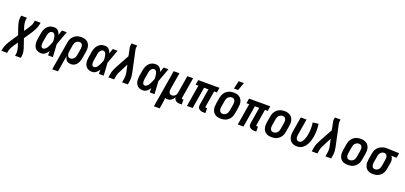

<svg xmlns="http://www.w3.org/2000/svg" viewBox="3 -2045 7484 3549"><g transform="rotate(20 3745.0 -271.0)"><path d="M-33 215 -27 178Q-22 152 -12.5 126.5Q-3 101 9.5 76Q22 51 36 27Q50 3 66 -21L159 -159L112 -296Q104 -318 97.5 -340.5Q91 -363 86.5 -386.5Q82 -410 80.5 -434Q79 -458 83 -483L89 -520H202L196 -483Q192 -463 193.5 -442.5Q195 -422 198 -402.5Q201 -383 206 -364Q211 -345 217 -327L236 -273L280 -338Q291 -355 302.5 -372.5Q314 -390 323.5 -408Q333 -426 341 -445Q349 -464 352 -483L358 -520H471L465 -483Q460 -457 450.5 -431.5Q441 -406 428.5 -381Q416 -356 402 -332Q388 -308 372 -284L279 -146L326 -9Q334 13 340.5 35.5Q347 58 351.5 81.5Q356 105 357.5 129Q359 153 355 178L349 215H236L242 178Q246 158 244.5 137.5Q243 117 240 97.5Q237 78 232 59Q227 40 221 22L202 -32L158 33Q146 50 135 67.5Q124 85 114.5 103Q105 121 97 140Q89 159 86 178L80 215Z M675 8Q647 8 620.5 1Q594 -6 573.5 -22Q553 -38 540.5 -61.5Q528 -85 522.5 -111.5Q517 -138 518 -166Q519 -194 523 -222L543 -342Q547 -366 554.5 -389Q562 -412 574 -434Q586 -456 604 -474.5Q622 -493 643.5 -505.5Q665 -518 689 -523Q713 -528 737 -528Q760 -528 781 -519.5Q802 -511 817 -496Q832 -481 842 -461.5Q852 -442 858 -421Q867 -446 875 -470.5Q883 -495 891 -520H985Q960 -452 936 -384.5Q912 -317 886 -250Q891 -187 894 -124.5Q897 -62 901 0H807Q807 -21 807 -42.5Q807 -64 808 -85Q796 -67 782.5 -50.5Q769 -34 752 -20.5Q735 -7 715 0.5Q695 8 675 8ZM675 -88Q694 -88 711 -99.5Q728 -111 740 -127Q752 -143 761.5 -160.5Q771 -178 779 -195.5Q787 -213 794.5 -231Q802 -249 808 -267Q808 -284 806.5 -300.5Q805 -317 803 -333.5Q801 -350 797 -366Q793 -382 786.5 -396.5Q780 -411 767 -421.5Q754 -432 737 -432Q725 -432 713.5 -427.5Q702 -423 693 -414.5Q684 -406 677 -395Q670 -384 665.5 -373Q661 -362 658.5 -350Q656 -338 654 -327L634 -207Q632 -194 630.5 -182Q629 -170 629.5 -157.5Q630 -145 631.5 -133.5Q633 -122 638 -111.5Q643 -101 653 -94.5Q663 -88 675 -88Z M967 215 1059 -342Q1063 -367 1071.5 -391.5Q1080 -416 1094 -438Q1108 -460 1128.5 -478Q1149 -496 1172.5 -507.5Q1196 -519 1221 -523.5Q1246 -528 1271 -528Q1300 -528 1328.5 -522Q1357 -516 1380 -501Q1403 -486 1418.5 -463Q1434 -440 1441 -413Q1448 -386 1447.5 -356.5Q1447 -327 1442 -298L1422 -178Q1419 -156 1413 -134.5Q1407 -113 1398 -92.5Q1389 -72 1375 -53Q1361 -34 1343 -20Q1325 -6 1302.5 1Q1280 8 1259 8Q1234 8 1211 0.5Q1188 -7 1171.5 -23Q1155 -39 1145.5 -61Q1136 -83 1133 -106L1080 215ZM1210 -88Q1229 -88 1248.5 -96.5Q1268 -105 1281.5 -120.5Q1295 -136 1302 -155Q1309 -174 1312 -193L1332 -313Q1334 -327 1335 -340.5Q1336 -354 1335 -367Q1334 -380 1329.5 -392Q1325 -404 1317 -413.5Q1309 -423 1296.5 -427.5Q1284 -432 1271 -432Q1252 -432 1232.5 -423.5Q1213 -415 1199.5 -399.5Q1186 -384 1179.5 -365Q1173 -346 1170 -327L1152 -220Q1150 -206 1148.5 -191.5Q1147 -177 1147.5 -163Q1148 -149 1152 -135.5Q1156 -122 1163.5 -111Q1171 -100 1183.5 -94Q1196 -88 1210 -88Z M1675 8Q1647 8 1620.5 1Q1594 -6 1573.5 -22Q1553 -38 1540.5 -61.5Q1528 -85 1522.5 -111.5Q1517 -138 1518 -166Q1519 -194 1523 -222L1543 -342Q1547 -366 1554.5 -389Q1562 -412 1574 -434Q1586 -456 1604 -474.5Q1622 -493 1643.5 -505.5Q1665 -518 1689 -523Q1713 -528 1737 -528Q1760 -528 1781 -519.5Q1802 -511 1817 -496Q1832 -481 1842 -461.5Q1852 -442 1858 -421Q1867 -446 1875 -470.5Q1883 -495 1891 -520H1985Q1960 -452 1936 -384.5Q1912 -317 1886 -250Q1891 -187 1894 -124.5Q1897 -62 1901 0H1807Q1807 -21 1807 -42.5Q1807 -64 1808 -85Q1796 -67 1782.5 -50.5Q1769 -34 1752 -20.5Q1735 -7 1715 0.5Q1695 8 1675 8ZM1675 -88Q1694 -88 1711 -99.5Q1728 -111 1740 -127Q1752 -143 1761.5 -160.5Q1771 -178 1779 -195.5Q1787 -213 1794.5 -231Q1802 -249 1808 -267Q1808 -284 1806.5 -300.5Q1805 -317 1803 -333.5Q1801 -350 1797 -366Q1793 -382 1786.5 -396.5Q1780 -411 1767 -421.5Q1754 -432 1737 -432Q1725 -432 1713.5 -427.5Q1702 -423 1693 -414.5Q1684 -406 1677 -395Q1670 -384 1665.5 -373Q1661 -362 1658.5 -350Q1656 -338 1654 -327L1634 -207Q1632 -194 1630.5 -182Q1629 -170 1629.5 -157.5Q1630 -145 1631.5 -133.5Q1633 -122 1638 -111.5Q1643 -101 1653 -94.5Q1663 -88 1675 -88Z M1994 0 2006 -74Q2012 -113 2027.5 -151.5Q2043 -190 2063 -227L2209 -494L2181 -629Q2181 -630 2180.5 -631Q2180 -632 2180 -633Q2175 -644 2174.5 -656Q2174 -668 2174.5 -680Q2175 -692 2176.5 -704Q2178 -716 2180 -728L2181 -735H2293L2292 -728Q2289 -708 2287.5 -688Q2286 -668 2290 -649L2380 -227Q2388 -190 2391 -151.5Q2394 -113 2388 -74L2376 0H2263L2275 -74Q2281 -108 2280 -141.5Q2279 -175 2272 -207L2243 -341L2162 -182Q2162 -180 2160.5 -178.5Q2159 -177 2159 -175H2158Q2157 -173 2156 -171.5Q2155 -170 2155 -168L2153 -167Q2142 -145 2132 -121.5Q2122 -98 2118 -74L2106 0Z M2675 8Q2647 8 2620.5 1Q2594 -6 2573.5 -22Q2553 -38 2540.5 -61.5Q2528 -85 2522.5 -111.5Q2517 -138 2518 -166Q2519 -194 2523 -222L2543 -342Q2547 -366 2554.5 -389Q2562 -412 2574 -434Q2586 -456 2604 -474.5Q2622 -493 2643.5 -505.5Q2665 -518 2689 -523Q2713 -528 2737 -528Q2760 -528 2781 -519.5Q2802 -511 2817 -496Q2832 -481 2842 -461.5Q2852 -442 2858 -421Q2867 -446 2875 -470.5Q2883 -495 2891 -520H2985Q2960 -452 2936 -384.5Q2912 -317 2886 -250Q2891 -187 2894 -124.5Q2897 -62 2901 0H2807Q2807 -21 2807 -42.5Q2807 -64 2808 -85Q2796 -67 2782.5 -50.5Q2769 -34 2752 -20.5Q2735 -7 2715 0.5Q2695 8 2675 8ZM2675 -88Q2694 -88 2711 -99.5Q2728 -111 2740 -127Q2752 -143 2761.5 -160.5Q2771 -178 2779 -195.5Q2787 -213 2794.5 -231Q2802 -249 2808 -267Q2808 -284 2806.5 -300.5Q2805 -317 2803 -333.5Q2801 -350 2797 -366Q2793 -382 2786.5 -396.5Q2780 -411 2767 -421.5Q2754 -432 2737 -432Q2725 -432 2713.5 -427.5Q2702 -423 2693 -414.5Q2684 -406 2677 -395Q2670 -384 2665.5 -373Q2661 -362 2658.5 -350Q2656 -338 2654 -327L2634 -207Q2632 -194 2630.5 -182Q2629 -170 2629.5 -157.5Q2630 -145 2631.5 -133.5Q2633 -122 2638 -111.5Q2643 -101 2653 -94.5Q2663 -88 2675 -88Z M2967 215 3089 -520H3202L3150 -207Q3148 -194 3146.5 -180.5Q3145 -167 3146 -154Q3147 -141 3151 -129Q3155 -117 3162.5 -107.5Q3170 -98 3181.5 -93Q3193 -88 3206 -88Q3224 -88 3241.5 -94.5Q3259 -101 3272 -114.5Q3285 -128 3292 -145Q3299 -162 3302 -180L3358 -520H3471L3403 -108Q3402 -104 3402.5 -100Q3403 -96 3405.5 -93Q3408 -90 3411.5 -89Q3415 -88 3419 -88H3439V8H3403Q3382 8 3361.5 4Q3341 0 3324.5 -11.5Q3308 -23 3297.5 -41Q3287 -59 3287 -80Q3278 -62 3265 -45.5Q3252 -29 3234.5 -16.5Q3217 -4 3197 2Q3177 8 3158 8Q3145 8 3133 6Q3121 4 3110 0Q3108 27 3105 54Q3102 81 3098 107L3080 215Z M3904 8H3868Q3851 8 3835 5.5Q3819 3 3804.5 -3Q3790 -9 3778.5 -19.5Q3767 -30 3760 -44.5Q3753 -59 3752.5 -75.5Q3752 -92 3755 -108L3807 -424H3721L3651 0H3539L3609 -424H3555L3571 -520H3989L3973 -424H3919L3867 -108Q3866 -104 3867 -100Q3868 -96 3870.5 -93Q3873 -90 3876.5 -89Q3880 -88 3884 -88H3904Z M4206 8Q4176 8 4147.5 2Q4119 -4 4095.5 -19Q4072 -34 4056.5 -56.5Q4041 -79 4033.5 -106.5Q4026 -134 4026.5 -163.5Q4027 -193 4031 -222L4051 -342Q4055 -367 4064 -392Q4073 -417 4087.5 -439Q4102 -461 4123 -479Q4144 -497 4168 -508Q4192 -519 4217 -523.5Q4242 -528 4267 -528Q4297 -528 4325.5 -522Q4354 -516 4377.5 -501Q4401 -486 4417 -463.5Q4433 -441 4440.5 -413.5Q4448 -386 4447.5 -356.5Q4447 -327 4442 -298L4422 -178Q4418 -153 4409.5 -128Q4401 -103 4386 -81Q4371 -59 4350.5 -41Q4330 -23 4306 -12Q4282 -1 4256.5 3.5Q4231 8 4206 8ZM4206 -88Q4225 -88 4245 -96Q4265 -104 4279.5 -119.5Q4294 -135 4301.5 -154.5Q4309 -174 4312 -193L4332 -313Q4334 -327 4335 -340.5Q4336 -354 4334.5 -367.5Q4333 -381 4328.5 -393Q4324 -405 4315 -414Q4306 -423 4293.5 -427.5Q4281 -432 4267 -432Q4248 -432 4228.5 -424Q4209 -416 4194 -400.5Q4179 -385 4172 -365.5Q4165 -346 4162 -327L4142 -207Q4140 -193 4138.5 -179.5Q4137 -166 4139 -152.5Q4141 -139 4145.5 -127Q4150 -115 4159 -106Q4168 -97 4180 -92.5Q4192 -88 4206 -88ZM4244 -600 4282 -757H4384L4327 -600Z M4904 8H4868Q4851 8 4835 5.5Q4819 3 4804.5 -3Q4790 -9 4778.5 -19.5Q4767 -30 4760 -44.5Q4753 -59 4752.5 -75.5Q4752 -92 4755 -108L4807 -424H4721L4651 0H4539L4609 -424H4555L4571 -520H4989L4973 -424H4919L4867 -108Q4866 -104 4867 -100Q4868 -96 4870.5 -93Q4873 -90 4876.5 -89Q4880 -88 4884 -88H4904Z M5206 8Q5176 8 5147.5 2Q5119 -4 5095.5 -19Q5072 -34 5056.5 -56.5Q5041 -79 5033.5 -106.5Q5026 -134 5026.5 -163.5Q5027 -193 5031 -222L5051 -342Q5055 -367 5064 -392Q5073 -417 5087.5 -439Q5102 -461 5123 -479Q5144 -497 5168 -508Q5192 -519 5217 -523.5Q5242 -528 5267 -528Q5297 -528 5325.5 -522Q5354 -516 5377.5 -501Q5401 -486 5417 -463.5Q5433 -441 5440.5 -413.5Q5448 -386 5447.5 -356.5Q5447 -327 5442 -298L5422 -178Q5418 -153 5409.5 -128Q5401 -103 5386 -81Q5371 -59 5350.5 -41Q5330 -23 5306 -12Q5282 -1 5256.5 3.5Q5231 8 5206 8ZM5206 -88Q5225 -88 5245 -96Q5265 -104 5279.5 -119.5Q5294 -135 5301.5 -154.5Q5309 -174 5312 -193L5332 -313Q5334 -327 5335 -340.5Q5336 -354 5334.5 -367.5Q5333 -381 5328.5 -393Q5324 -405 5315 -414Q5306 -423 5293.5 -427.5Q5281 -432 5267 -432Q5248 -432 5228.5 -424Q5209 -416 5194 -400.5Q5179 -385 5172 -365.5Q5165 -346 5162 -327L5142 -207Q5140 -193 5138.5 -179.5Q5137 -166 5139 -152.5Q5141 -139 5145.5 -127Q5150 -115 5159 -106Q5168 -97 5180 -92.5Q5192 -88 5206 -88Z M5710 8Q5680 8 5652 2Q5624 -4 5601 -19Q5578 -34 5563 -57Q5548 -80 5541 -107Q5534 -134 5534.5 -163.5Q5535 -193 5539 -222L5589 -520H5702L5650 -207Q5648 -193 5646.5 -179.5Q5645 -166 5646.5 -153.5Q5648 -141 5652 -128.5Q5656 -116 5664 -106.5Q5672 -97 5684 -92.5Q5696 -88 5710 -88Q5724 -88 5738.5 -95.5Q5753 -103 5763 -115Q5773 -127 5780.5 -140.5Q5788 -154 5794.5 -168Q5801 -182 5805.5 -196Q5810 -210 5814 -224.5Q5818 -239 5821 -253Q5824 -267 5826 -282Q5836 -339 5836 -396Q5836 -453 5828 -508L5938 -522Q5947 -460 5947.5 -396Q5948 -332 5937 -268Q5932 -237 5923.5 -206.5Q5915 -176 5902.5 -146Q5890 -116 5872 -88Q5854 -60 5828.5 -37.5Q5803 -15 5771.5 -3.5Q5740 8 5710 8Z M5994 0 6006 -74Q6012 -113 6027.5 -151.5Q6043 -190 6063 -227L6209 -494L6181 -629Q6181 -630 6180.5 -631Q6180 -632 6180 -633Q6175 -644 6174.5 -656Q6174 -668 6174.5 -680Q6175 -692 6176.5 -704Q6178 -716 6180 -728L6181 -735H6293L6292 -728Q6289 -708 6287.5 -688Q6286 -668 6290 -649L6380 -227Q6388 -190 6391 -151.5Q6394 -113 6388 -74L6376 0H6263L6275 -74Q6281 -108 6280 -141.5Q6279 -175 6272 -207L6243 -341L6162 -182Q6162 -180 6160.5 -178.5Q6159 -177 6159 -175H6158Q6157 -173 6156 -171.5Q6155 -170 6155 -168L6153 -167Q6142 -145 6132 -121.5Q6122 -98 6118 -74L6106 0Z M6706 8Q6676 8 6647.5 2Q6619 -4 6595.5 -19Q6572 -34 6556.5 -56.5Q6541 -79 6533.5 -106.5Q6526 -134 6526.5 -163.5Q6527 -193 6531 -222L6551 -342Q6555 -367 6564 -392Q6573 -417 6587.5 -439Q6602 -461 6623 -479Q6644 -497 6668 -508Q6692 -519 6717 -523.5Q6742 -528 6767 -528Q6797 -528 6825.5 -522Q6854 -516 6877.5 -501Q6901 -486 6917 -463.5Q6933 -441 6940.5 -413.5Q6948 -386 6947.5 -356.5Q6947 -327 6942 -298L6922 -178Q6918 -153 6909.5 -128Q6901 -103 6886 -81Q6871 -59 6850.5 -41Q6830 -23 6806 -12Q6782 -1 6756.5 3.5Q6731 8 6706 8ZM6706 -88Q6725 -88 6745 -96Q6765 -104 6779.5 -119.5Q6794 -135 6801.5 -154.5Q6809 -174 6812 -193L6832 -313Q6834 -327 6835 -340.5Q6836 -354 6834.5 -367.5Q6833 -381 6828.5 -393Q6824 -405 6815 -414Q6806 -423 6793.5 -427.5Q6781 -432 6767 -432Q6748 -432 6728.5 -424Q6709 -416 6694 -400.5Q6679 -385 6672 -365.5Q6665 -346 6662 -327L6642 -207Q6640 -193 6638.5 -179.5Q6637 -166 6639 -152.5Q6641 -139 6645.5 -127Q6650 -115 6659 -106Q6668 -97 6680 -92.5Q6692 -88 6706 -88Z M7202 8Q7173 8 7144.5 2Q7116 -4 7093 -19Q7070 -34 7055 -57Q7040 -80 7033 -107Q7026 -134 7026.5 -163.5Q7027 -193 7031 -222L7051 -342Q7055 -367 7063.5 -391Q7072 -415 7087 -437Q7102 -459 7122.5 -476.5Q7143 -494 7166.5 -505Q7190 -516 7215 -522Q7240 -528 7265 -528H7281L7523 -520L7507 -424L7404 -427Q7415 -415 7422.5 -400Q7430 -385 7434 -368.5Q7438 -352 7437.5 -334Q7437 -316 7434 -298L7414 -178Q7410 -153 7402 -128.5Q7394 -104 7380 -82Q7366 -60 7345.5 -42Q7325 -24 7301.5 -12.5Q7278 -1 7252.5 3.5Q7227 8 7202 8ZM7202 -88Q7221 -88 7240.5 -96.5Q7260 -105 7273.5 -120.5Q7287 -136 7294 -155Q7301 -174 7304 -193L7324 -313Q7327 -333 7327.5 -352Q7328 -371 7322.5 -388.5Q7317 -406 7303.5 -418.5Q7290 -431 7271 -432H7259Q7241 -432 7222.5 -422.5Q7204 -413 7191 -397.5Q7178 -382 7171.5 -363.5Q7165 -345 7162 -327L7142 -207Q7140 -193 7138.5 -179.5Q7137 -166 7138.5 -153Q7140 -140 7144.5 -128Q7149 -116 7157 -106.5Q7165 -97 7177 -92.5Q7189 -88 7202 -88Z"/></g></svg>

Font: Iosevka Term Curly
Style: Bold Italic
Weight: 700
Italic angle: -9°
Designer: Belleve Invis
Foundry: Belleve Invis
Version: Version 32.3.0